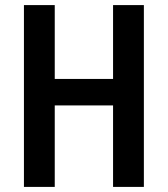

<svg xmlns="http://www.w3.org/2000/svg" viewBox="-20 -734 658 754"><path d="M545 0H424V-320H195V0H74V-714H195V-424H424V-714H545Z"/></svg>

Font: Noto Sans Thai Looped Condensed SemiBold
Style: Regular
Weight: 600
Width: 3
Designer: Sasikarn Vongin, Ben Mitchell
Foundry: The Fontpad Ltd
Version: Version 1.001; ttfautohint (v1.8.4.7-5d5b)